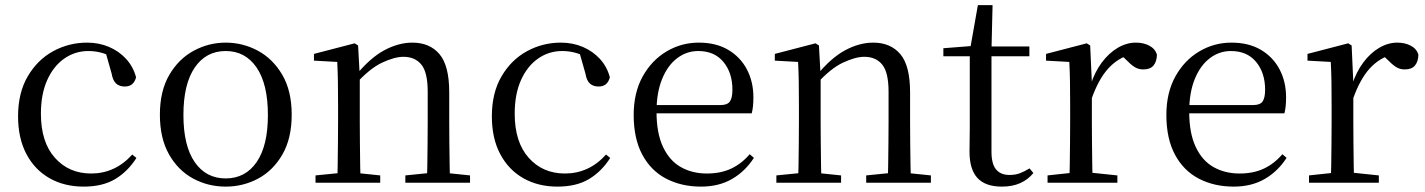

<svg xmlns="http://www.w3.org/2000/svg" viewBox="-20 -692 5397 727"><path d="M296.6 14.6Q223.8 14.6 167.8 -17.1Q111.8 -48.8 80.1 -108.5Q48.4 -168.3 48.4 -251.4Q48.4 -340.7 85.2 -403.2Q121.9 -465.8 181.5 -498.2Q241 -530.6 309.8 -530.6Q354.5 -530.6 392.7 -514.4Q430.9 -498.1 457.7 -468.8Q484.5 -439.5 495.2 -399.3Q486.3 -364.4 452.7 -364.4Q432 -364.4 419.6 -375.7Q407.1 -386.9 402.7 -413.5L377.7 -501.6L427.8 -461.9Q397.5 -482.4 370.4 -490.6Q343.3 -498.8 315 -498.8Q263.9 -498.8 222.9 -469.9Q182 -441 158.5 -388.2Q134.9 -335.4 134.9 -261.5Q134.9 -153.9 187.9 -94.5Q240.8 -35 325.2 -35Q370 -35 408.9 -52.7Q447.9 -70.3 480.8 -106.9L496.6 -93.9Q463.6 -42.3 415.9 -13.8Q368.2 14.6 296.6 14.6Z M834.5 14.6Q768.2 14.6 711.4 -15.9Q654.6 -46.5 620 -107.4Q585.4 -168.3 585.4 -257.8Q585.4 -347.6 621.1 -408.5Q656.7 -469.3 713.7 -500Q770.7 -530.6 834.5 -530.6Q899.2 -530.6 956.2 -500.1Q1013.2 -469.5 1048.9 -408.7Q1084.5 -347.8 1084.5 -257.8Q1084.5 -168 1049.4 -107.2Q1014.3 -46.3 957.5 -15.8Q900.7 14.6 834.5 14.6ZM834.5 -16.4Q909 -16.4 951.7 -78.2Q994.4 -140.1 994.4 -256.6Q994.4 -373.4 951.7 -436.1Q909 -498.8 834.5 -498.8Q760.1 -498.8 717.3 -436.1Q674.5 -373.4 674.5 -256.6Q674.5 -140.1 717.3 -78.2Q760.1 -16.4 834.5 -16.4Z M1174.7 0V-27.8L1283.4 -38.6H1315.8L1419.7 -27.8V0ZM1256.9 0Q1258.1 -24.4 1258.6 -65.3Q1259.1 -106.3 1259.6 -150.7Q1260.1 -195.1 1260.1 -228.5V-289.4Q1260.1 -340.8 1259.5 -380.8Q1258.9 -420.7 1256.9 -457.5L1168.8 -462.4V-487.9L1322.9 -528L1335.9 -519.8L1342.3 -403.1V-401.7V-228.5Q1342.3 -195.1 1342.8 -150.7Q1343.3 -106.3 1343.8 -65.3Q1344.3 -24.4 1345.3 0ZM1514.8 0V-27.8L1622.3 -38.6H1655.3L1759.8 -27.8V0ZM1596.5 0Q1597.5 -24.4 1598 -64.8Q1598.5 -105.3 1599 -149.7Q1599.5 -194.1 1599.5 -228.5V-344.3Q1599.5 -418.1 1575.4 -447.5Q1551.3 -476.9 1507.6 -476.9Q1473.9 -476.9 1426.8 -454.8Q1379.6 -432.7 1325.2 -372.4L1316.7 -406H1326.8Q1381.4 -472.9 1435.1 -501.7Q1488.9 -530.6 1541.5 -530.6Q1607 -530.6 1644 -487.1Q1681 -443.5 1681 -342.4V-228.5Q1681 -194.1 1681.5 -149.7Q1682 -105.3 1682.6 -64.8Q1683.2 -24.4 1684.2 0Z M2090.6 14.6Q2017.8 14.6 1961.8 -17.1Q1905.8 -48.8 1874.1 -108.5Q1842.4 -168.3 1842.4 -251.4Q1842.4 -340.7 1879.2 -403.2Q1915.9 -465.8 1975.5 -498.2Q2035 -530.6 2103.8 -530.6Q2148.5 -530.6 2186.7 -514.4Q2224.9 -498.1 2251.7 -468.8Q2278.5 -439.5 2289.2 -399.3Q2280.3 -364.4 2246.7 -364.4Q2226 -364.4 2213.6 -375.7Q2201.1 -386.9 2196.7 -413.5L2171.7 -501.6L2221.8 -461.9Q2191.5 -482.4 2164.4 -490.6Q2137.3 -498.8 2109 -498.8Q2057.9 -498.8 2016.9 -469.9Q1976 -441 1952.5 -388.2Q1928.9 -335.4 1928.9 -261.5Q1928.9 -153.9 1981.9 -94.5Q2034.8 -35 2119.2 -35Q2164 -35 2202.9 -52.7Q2241.9 -70.3 2274.8 -106.9L2290.6 -93.9Q2257.6 -42.3 2209.9 -13.8Q2162.2 14.6 2090.6 14.6Z M2634.3 14.6Q2560.5 14.6 2502.6 -15.4Q2444.7 -45.5 2412.1 -106.2Q2379.4 -167 2379.4 -256.8Q2379.4 -341.1 2413.5 -402.5Q2447.6 -463.8 2503.8 -497.2Q2560 -530.6 2625.9 -530.6Q2691.2 -530.6 2737.4 -503.3Q2783.6 -475.9 2808.1 -429.2Q2832.7 -382.4 2832.7 -323.2Q2832.7 -286.8 2826.4 -262.9H2417.6V-294.2H2708.3Q2734.6 -294.2 2744 -308.2Q2753.3 -322.1 2753.3 -352.3Q2753.3 -416.2 2719.2 -457.5Q2685.2 -498.8 2623.6 -498.8Q2579.8 -498.8 2544 -471.6Q2508.1 -444.5 2487 -392.8Q2465.9 -341.2 2465.9 -268.7Q2465.9 -188 2490.4 -135.9Q2514.9 -83.8 2557.9 -59.4Q2601 -35 2656.5 -35Q2709.5 -35 2748.8 -53.7Q2788.2 -72.3 2818.7 -108.1L2834.6 -94.3Q2802 -43.5 2752 -14.4Q2702 14.6 2634.3 14.6Z M2919.7 0V-27.8L3028.4 -38.6H3060.8L3164.7 -27.8V0ZM3001.9 0Q3003.1 -24.4 3003.6 -65.3Q3004.1 -106.3 3004.6 -150.7Q3005.1 -195.1 3005.1 -228.5V-289.4Q3005.1 -340.8 3004.5 -380.8Q3003.9 -420.7 3001.9 -457.5L2913.8 -462.4V-487.9L3067.9 -528L3080.9 -519.8L3087.3 -403.1V-401.7V-228.5Q3087.3 -195.1 3087.8 -150.7Q3088.3 -106.3 3088.8 -65.3Q3089.3 -24.4 3090.3 0ZM3259.8 0V-27.8L3367.3 -38.6H3400.3L3504.8 -27.8V0ZM3341.5 0Q3342.5 -24.4 3343 -64.8Q3343.5 -105.3 3344 -149.7Q3344.5 -194.1 3344.5 -228.5V-344.3Q3344.5 -418.1 3320.4 -447.5Q3296.3 -476.9 3252.6 -476.9Q3218.9 -476.9 3171.8 -454.8Q3124.6 -432.7 3070.2 -372.4L3061.7 -406H3071.8Q3126.4 -472.9 3180.1 -501.7Q3233.9 -530.6 3286.5 -530.6Q3352 -530.6 3389 -487.1Q3426 -443.5 3426 -342.4V-228.5Q3426 -194.1 3426.5 -149.7Q3427 -105.3 3427.6 -64.8Q3428.2 -24.4 3429.2 0Z M3692.9 -478.9V-516H3877.7V-478.9ZM3773.8 14.6Q3711.2 14.6 3681.1 -18Q3651 -50.7 3651 -117.7Q3651 -142.1 3651.5 -161.1Q3652 -180.1 3652 -207.1V-478.9H3552V-509.4L3672.6 -518.8L3653 -504.4L3682.7 -672.5H3738.3L3734.2 -500.6V-489V-117.5Q3734.2 -71.2 3751.7 -50.3Q3769.2 -29.5 3802.3 -29.5Q3824.5 -29.5 3841.5 -35.9Q3858.4 -42.3 3878.4 -54.4L3892.9 -36.8Q3872.4 -11.8 3843 1.4Q3813.6 14.6 3773.8 14.6Z M3946.5 0V-27.8L4056.6 -39.6H4097.9L4210.9 -27.8V0ZM4028.9 0Q4030.1 -24.4 4030.6 -65.3Q4031.1 -106.3 4031.6 -150.7Q4032.1 -195.1 4032.1 -228.5V-289.4Q4032.1 -341 4031.5 -380.9Q4030.9 -420.7 4028.9 -457.5L3940.8 -462.4V-487.9L4094.9 -528L4107.9 -519.8L4114.3 -379V-378V-228.5Q4114.3 -195.1 4114.8 -150.7Q4115.3 -106.3 4115.8 -65.3Q4116.3 -24.4 4117.3 0ZM4113.5 -318.6 4091.9 -371H4109.7Q4125.2 -419.5 4152.1 -455.5Q4179 -491.4 4212.4 -511Q4245.8 -530.6 4281 -530.6Q4309.9 -530.6 4331.7 -519.1Q4353.6 -507.7 4360.6 -485.6Q4360.4 -459.5 4348 -444.3Q4335.7 -429.1 4308.7 -429.1Q4290.2 -429.1 4275.3 -438.7Q4260.5 -448.4 4242.8 -466.9L4219.8 -488.8L4265.3 -487.2Q4213 -473 4176.4 -432.7Q4139.8 -392.5 4113.5 -318.6Z M4651.3 14.6Q4577.5 14.6 4519.6 -15.4Q4461.7 -45.5 4429.1 -106.2Q4396.4 -167 4396.4 -256.8Q4396.4 -341.1 4430.5 -402.5Q4464.6 -463.8 4520.8 -497.2Q4577 -530.6 4642.9 -530.6Q4708.2 -530.6 4754.4 -503.3Q4800.6 -475.9 4825.1 -429.2Q4849.7 -382.4 4849.7 -323.2Q4849.7 -286.8 4843.4 -262.9H4434.6V-294.2H4725.3Q4751.6 -294.2 4761 -308.2Q4770.3 -322.1 4770.3 -352.3Q4770.3 -416.2 4736.2 -457.5Q4702.2 -498.8 4640.6 -498.8Q4596.8 -498.8 4561 -471.6Q4525.1 -444.5 4504 -392.8Q4482.9 -341.2 4482.9 -268.7Q4482.9 -188 4507.4 -135.9Q4531.9 -83.8 4574.9 -59.4Q4618 -35 4673.5 -35Q4726.5 -35 4765.8 -53.7Q4805.2 -72.3 4835.7 -108.1L4851.6 -94.3Q4819 -43.5 4769 -14.4Q4719 14.6 4651.3 14.6Z M4936.5 0V-27.8L5046.6 -39.6H5087.9L5200.9 -27.8V0ZM5018.9 0Q5020.1 -24.4 5020.6 -65.3Q5021.1 -106.3 5021.6 -150.7Q5022.1 -195.1 5022.1 -228.5V-289.4Q5022.1 -341 5021.5 -380.9Q5020.9 -420.7 5018.9 -457.5L4930.8 -462.4V-487.9L5084.9 -528L5097.9 -519.8L5104.3 -379V-378V-228.5Q5104.3 -195.1 5104.8 -150.7Q5105.3 -106.3 5105.8 -65.3Q5106.3 -24.4 5107.3 0ZM5103.5 -318.6 5081.9 -371H5099.7Q5115.2 -419.5 5142.1 -455.5Q5169 -491.4 5202.4 -511Q5235.8 -530.6 5271 -530.6Q5299.9 -530.6 5321.7 -519.1Q5343.6 -507.7 5350.6 -485.6Q5350.4 -459.5 5338 -444.3Q5325.7 -429.1 5298.7 -429.1Q5280.2 -429.1 5265.3 -438.7Q5250.5 -448.4 5232.8 -466.9L5209.8 -488.8L5255.3 -487.2Q5203 -473 5166.4 -432.7Q5129.8 -392.5 5103.5 -318.6Z"/></svg>

Font: Noto Serif SC ExtraLight
Style: Regular
Weight: 200
Designer: Ryoko NISHIZUKA 西塚涼子 (kana & ideographs); Frank Grießhammer (Latin, Greek & Cyrillic); Wenlong ZHANG 张文龙 (bopomofo); San
Foundry: Adobe
Version: Version 2.002-H1;hotconv 1.1.0;makeotfexe 2.6.0